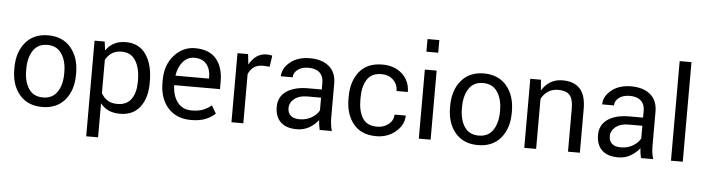

<svg xmlns="http://www.w3.org/2000/svg" viewBox="-54 -1011 5369 1463"><g transform="rotate(5 2631.0 -279.5)"><path d="M46.9 -269.5Q46.9 -389.2 109.4 -463.6Q171.9 -538.1 282.2 -538.1Q393.6 -538.1 456.3 -463.6Q519 -389.2 519 -269.5V-257.8Q519 -137.7 456.5 -64Q394 9.8 283.2 9.8Q171.9 9.8 109.4 -64Q46.9 -137.7 46.9 -257.8ZM137.7 -257.8Q137.7 -171.4 173.8 -117.2Q210 -63 283.2 -63Q355.5 -63 392.1 -117.4Q428.7 -171.9 428.7 -257.8V-269.5Q428.7 -354.5 391.8 -409.7Q355 -464.8 282.2 -464.8Q210 -464.8 173.8 -409.7Q137.7 -354.5 137.7 -269.5Z M1084 -244.6Q1084 -127.4 1030.5 -58.8Q977.1 9.8 878.9 9.8Q828.6 9.8 792 -6.6Q755.4 -22.9 729.5 -55.7L728 -55.2V203.1H637.2V-528.3H714.8L723.6 -460.9Q750 -499 787.6 -518.6Q825.2 -538.1 877.4 -538.1Q977.1 -538.1 1030.5 -461.7Q1084 -385.3 1084 -254.9ZM993.2 -254.9Q993.2 -348.1 958 -405.5Q922.9 -462.9 851.1 -462.9Q806.6 -462.9 776.6 -443.4Q746.6 -423.8 728 -389.6V-134.8Q747.6 -100.1 777.1 -81.5Q806.6 -63 852.1 -63Q923.3 -63 958.3 -112.5Q993.2 -162.1 993.2 -244.6Z M1420.9 9.8Q1309.6 9.8 1245.1 -62.3Q1180.7 -134.3 1180.7 -253.4V-275.4Q1180.7 -390.6 1246.8 -464.4Q1313 -538.1 1406.2 -538.1Q1513.7 -538.1 1567.6 -475.1Q1621.6 -412.1 1621.6 -302.7V-243.7H1271.5Q1273.4 -162.6 1311.8 -112.8Q1350.1 -63 1420.9 -63Q1470.2 -63 1506.1 -76.7Q1542 -90.3 1570.8 -115.2L1606.4 -55.2Q1577.6 -26.9 1532.5 -8.5Q1487.3 9.8 1420.9 9.8ZM1406.2 -464.8Q1355 -464.8 1319.6 -423.6Q1284.2 -382.3 1274.4 -316.4H1531.2V-329.1Q1531.2 -388.2 1500 -426.5Q1468.8 -464.8 1406.2 -464.8Z M1983.9 -446.8 1931.2 -449.7Q1889.6 -449.7 1862.8 -430.7Q1835.9 -411.6 1821.3 -376V0H1730.5V-528.3H1811.5L1820.3 -451.7L1821.8 -451.2Q1843.8 -492.2 1877 -515.1Q1910.2 -538.1 1955.1 -538.1Q1966.8 -538.1 1978.3 -536.4Q1989.7 -534.7 1996.1 -532.7Z M2405.3 0Q2400.4 -24.9 2397.9 -41Q2395.5 -57.1 2394.5 -74.7Q2366.2 -37.6 2324.2 -13.9Q2282.2 9.8 2231.9 9.8Q2148.4 9.8 2106.2 -31.5Q2064 -72.8 2064 -147.5Q2064 -224.6 2124.5 -266.6Q2185.1 -308.6 2292.5 -308.6H2394.5V-362.3Q2394.5 -410.6 2364.7 -437.7Q2335 -464.8 2279.8 -464.8Q2228.5 -464.8 2197 -440.7Q2165.5 -416.5 2165.5 -381.8H2075.2Q2075.2 -442.9 2133.3 -490.5Q2191.4 -538.1 2284.7 -538.1Q2376 -538.1 2430.4 -493.2Q2484.9 -448.2 2484.9 -361.3V-106.4Q2484.9 -78.1 2487.8 -52.2Q2490.7 -26.4 2498.5 0ZM2245.1 -67.9Q2295.9 -67.9 2336.2 -91.3Q2376.5 -114.7 2394.5 -148.9V-246.1H2289.6Q2226.6 -246.1 2190.4 -216.6Q2154.3 -187 2154.3 -145.5Q2154.3 -108.9 2177 -88.4Q2199.7 -67.9 2245.1 -67.9Z M2838.9 -63Q2889.2 -63 2926 -92.3Q2962.9 -121.6 2963.4 -166.5H3049.3Q3048.8 -94.2 2986.6 -42.2Q2924.3 9.8 2838.9 9.8Q2722.7 9.8 2663.1 -64.2Q2603.5 -138.2 2603.5 -253.9V-274.4Q2603.5 -389.6 2663.1 -463.9Q2722.7 -538.1 2838.9 -538.1Q2932.1 -538.1 2990.5 -484.4Q3048.8 -430.7 3049.3 -346.7H2963.4Q2962.9 -397.5 2928.2 -431.2Q2893.6 -464.8 2838.9 -464.8Q2760.3 -464.8 2727.3 -410.4Q2694.3 -356 2694.3 -274.4V-253.9Q2694.3 -170.4 2727.1 -116.7Q2759.8 -63 2838.9 -63Z M3253.9 0H3163.6V-528.3H3253.9ZM3253.9 -665H3163.6V-761.7H3253.9Z M3379.9 -269.5Q3379.9 -389.2 3442.4 -463.6Q3504.9 -538.1 3615.2 -538.1Q3726.6 -538.1 3789.3 -463.6Q3852.1 -389.2 3852.1 -269.5V-257.8Q3852.1 -137.7 3789.6 -64Q3727.1 9.8 3616.2 9.8Q3504.9 9.8 3442.4 -64Q3379.9 -137.7 3379.9 -257.8ZM3470.7 -257.8Q3470.7 -171.4 3506.8 -117.2Q3543 -63 3616.2 -63Q3688.5 -63 3725.1 -117.4Q3761.7 -171.9 3761.7 -257.8V-269.5Q3761.7 -354.5 3724.9 -409.7Q3688 -464.8 3615.2 -464.8Q3543 -464.8 3506.8 -409.7Q3470.7 -354.5 3470.7 -269.5Z M4051.8 -528.3 4058.1 -449.2 4059.6 -448.7Q4085.4 -491.2 4125.2 -514.6Q4165 -538.1 4217.3 -538.1Q4303.7 -538.1 4349.6 -489.3Q4395.5 -440.4 4395.5 -333.5V0H4304.7V-331.5Q4304.7 -404.3 4277.1 -433.6Q4249.5 -462.9 4190.4 -462.9Q4146 -462.9 4113.5 -441.9Q4081.1 -420.9 4061 -383.3V0H3970.2V-528.3Z M4862.8 0Q4857.9 -24.9 4855.5 -41Q4853 -57.1 4852.1 -74.7Q4823.7 -37.6 4781.7 -13.9Q4739.7 9.8 4689.5 9.8Q4606 9.8 4563.7 -31.5Q4521.5 -72.8 4521.5 -147.5Q4521.5 -224.6 4582 -266.6Q4642.6 -308.6 4750 -308.6H4852.1V-362.3Q4852.1 -410.6 4822.3 -437.7Q4792.5 -464.8 4737.3 -464.8Q4686 -464.8 4654.5 -440.7Q4623 -416.5 4623 -381.8H4532.7Q4532.7 -442.9 4590.8 -490.5Q4648.9 -538.1 4742.2 -538.1Q4833.5 -538.1 4887.9 -493.2Q4942.4 -448.2 4942.4 -361.3V-106.4Q4942.4 -78.1 4945.3 -52.2Q4948.2 -26.4 4956.1 0ZM4702.6 -67.9Q4753.4 -67.9 4793.7 -91.3Q4834 -114.7 4852.1 -148.9V-246.1H4747.1Q4684.1 -246.1 4647.9 -216.6Q4611.8 -187 4611.8 -145.5Q4611.8 -108.9 4634.5 -88.4Q4657.2 -67.9 4702.6 -67.9Z M5182.6 0H5092.3V-761.7H5182.6Z"/></g></svg>

Font: Roboto Web
Style: Regular
Weight: 400
Designer: Google
Version: Version 1.200310; 2013